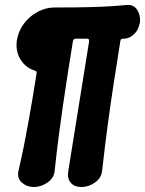

<svg xmlns="http://www.w3.org/2000/svg" viewBox="-20 -730 581 769"><path d="M47.8 -570Q54 -606.4 76.1 -635.8Q98.2 -665.2 130.7 -682.6Q163.2 -700 198.6 -700Q239.6 -700 286.8 -700.5Q334 -701 385.1 -703Q436.2 -705 486.6 -710Q515.4 -713.2 529.8 -690Q544.2 -666.8 540.4 -638L539.4 -637Q535 -609.4 516 -592.2Q497 -575 476.6 -575H472.8Q463 -575 462 -565Q448.4 -480.4 435.7 -398.1Q423 -315.8 411.4 -229.2Q399.8 -142.6 388.8 -44.2Q385.4 -16 359.7 1.5Q334 19 306.4 19H305.4Q277.8 19 263.3 1.8Q248.8 -15.4 253.2 -43Q264.6 -113.4 274.8 -177.5Q285 -241.6 295.1 -304Q305.2 -366.4 315.4 -430.5Q325.6 -494.6 337 -565Q338 -575 329 -575H284Q273.6 -575 272 -565Q260.6 -494.6 250.7 -430.8Q240.8 -367 231.7 -304.6Q222.6 -242.2 214.4 -178.4Q206.2 -114.6 198.8 -44.2Q195.4 -16 169.7 1.5Q144 19 116.4 19H115.4Q87.8 19 67.8 1.5Q47.8 -16 53.8 -44.8Q66.2 -98.8 75.9 -146.7Q85.6 -194.6 93.7 -240.4Q101.8 -286.2 110 -334.4Q118.2 -382.6 126.6 -436.6Q127.8 -445.4 119.4 -447.2Q81.8 -459 61.5 -492.9Q41.2 -526.8 47.8 -570Z"/></svg>

Font: Winky Sans
Style: Italic
Weight: 400
Italic angle: -8.97852°
Designer: Simon Atzbach
Foundry: typofactur
Version: Version 1.205